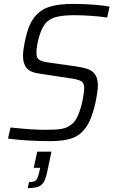

<svg xmlns="http://www.w3.org/2000/svg" viewBox="-20 -716 582 985"><path d="M21 -5 34 -62Q144 -50 215 -50Q267 -50 296.5 -55Q326 -60 348 -79Q368 -93 382.5 -129.5Q397 -166 404.5 -205.5Q412 -245 412 -265Q412 -291 395 -300.5Q378 -310 328 -316L184 -338Q136 -344 117 -366.5Q98 -389 98 -429Q98 -461 111 -519Q126 -588 155.5 -626.5Q185 -665 232 -680.5Q279 -696 353 -696Q407 -696 460 -692Q513 -688 542 -682L530 -626Q498 -631 451 -634.5Q404 -638 363 -638Q312 -638 280 -631.5Q248 -625 228 -610Q200 -589 183.5 -537Q167 -485 167 -444Q167 -419 180.5 -409.5Q194 -400 231 -395L366 -376Q407 -370 431 -361.5Q455 -353 468.5 -333Q482 -313 482 -276Q482 -249 469 -186Q451 -106 422 -64Q393 -22 350 -7Q307 8 238 8Q119 8 21 -5ZM180 173 186 145H153L171 62H244L224 157Q216 197 206 215.5Q196 234 177 241.5Q158 249 122 249L129 218Q155 218 164 209.5Q173 201 180 173Z"/></svg>

Font: Saira Semi Condensed Light
Style: Italic
Weight: 300
Width: 4
Italic angle: -12°
Designer: Hector Gatti with collaboration of the Omnibus-Type team
Foundry: Omnibus-Type
Version: Version 1.001; ttfautohint (v1.8)